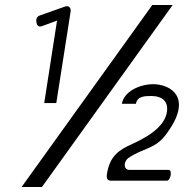

<svg xmlns="http://www.w3.org/2000/svg" viewBox="-20 -672 732 764"><path d="M125 -583C127 -572 132 -563 147 -568L207 -590L156 -262H204L261 -626C263 -640 255 -651 239 -646L140 -611C128 -607 122 -598 125 -583ZM66 72H147L667 -652H586ZM405 25C404 41 408 47 424 47H644C659 47 667 4 651 4H495C470 4 471 -30 492 -44C551 -84 596 -78 639 -135C754 -286 656 -337 590 -337C536 -337 473 -308 465 -259H521C526 -289 555 -290 582 -290C626 -290 651 -268 644 -226C637 -180 593 -138 504 -98C458 -77 415 -54 405 25Z"/></svg>

Font: Charger Pro
Style: ExtObl
Weight: 400
Designer: Jasper
Foundry: Cannot Into Space Fonts
Version: Version 1.09